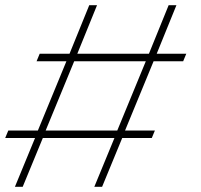

<svg xmlns="http://www.w3.org/2000/svg" viewBox="-24 -720 776 740"><path d="M682 -484H568L458 -217H573L561 -188H447L369.5 0H339.5L417 -188H141L63.5 0H33.5L111 -188H-4L8 -217H122L232 -484H117L129 -513H244L320 -700H350L274 -513H550L626 -700H656L580 -513H694ZM428 -217 538 -484H262L152 -217Z"/></svg>

Font: Urbanist Thin
Style: Italic
Weight: 100
Italic angle: -8°
Designer: Corey Hu
Foundry: Corey Hu
Version: Version 1.321; ttfautohint (v1.8.4.7-5d5b)